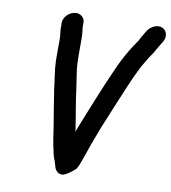

<svg xmlns="http://www.w3.org/2000/svg" viewBox="-100 -854 1001 1123"><g transform="rotate(10 401.0 -292.0)"><path d="M188.4 -688 188.8 -675C188.9 -665.7 188.9 -657.3 188.8 -650C190 -632.9 193.5 -618.5 194 -596C194 -558 192.6 -505.5 193.8 -465C195.2 -412.5 206.8 -353.3 212.3 -302C223.2 -233.5 236.6 -144.8 248 -80C254.6 -35.6 261.3 16.6 271.8 56C275.7 78 280 96.4 288.6 112L288.4 113L300.5 153C306.9 167.7 315.7 177 326.9 181C338.1 185 348.6 185 358.4 181C379.9 172.2 410.5 147.7 424.4 133C447.1 90.5 468.4 12.7 488.8 -39C506.7 -85.6 520.8 -126.7 539.9 -170C557 -210 592.6 -300.4 611.3 -342C641.3 -414.1 671 -485.9 707 -546L725 -576C738 -596.7 747.8 -606.6 758.4 -628C768.1 -646.3 779.7 -664.6 790 -681C813.1 -717.5 798.8 -751.2 776.2 -762.5C743.4 -779 704.8 -756.6 688.3 -733C679.4 -718.8 671.1 -703.9 661.6 -689C656.4 -679.8 650.7 -664.2 643 -656C637.5 -648.7 630.8 -638.7 623 -626C596.7 -585.2 575.3 -546.6 552.6 -499C519.3 -424.8 491.6 -360.5 458.7 -279C428 -200.8 406.7 -153.2 378.4 -77C376.2 -93 373.9 -108 371.4 -122C363.4 -167.4 358.9 -204.7 349.3 -257C340.6 -318.8 334.6 -362.4 325.3 -422C316.1 -482.4 320.3 -557.7 319.2 -622C319.4 -654.3 313.6 -670.5 313.6 -699L314.1 -712C314 -728 307.7 -740.8 295.3 -750.5C256.3 -780.9 187.9 -740.5 188.4 -688Z"/></g></svg>

Font: Smoothie
Style: It
Weight: 400
Foundry: Cannot Into Space Fonts
Version: Version 0.8